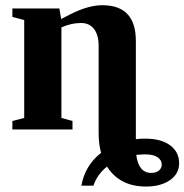

<svg xmlns="http://www.w3.org/2000/svg" viewBox="-20 -491 699 728"><path d="M495.1 36.6Q512.7 34.7 530.8 34.7Q591.3 34.7 625.2 60.1Q659.2 85.4 659.2 128.4Q659.2 168 624.3 192.1Q589.4 216.3 533.2 216.3Q434.1 216.3 385.7 140.6Q347.2 171.9 334.5 212.9H288.6Q302.2 136.2 363.3 88.4Q354 55.7 354 13.7V-316.9Q354 -357.9 336.7 -380.9Q319.3 -403.8 287.1 -403.8Q250 -403.8 212.9 -387.2V-43.9L254.9 -32.2V0H26.9V-32.2L71.8 -43.9V-415L26.9 -426.8V-459H205.1L211.9 -418.9L245.1 -436Q313.5 -471.2 368.2 -471.2Q495.1 -471.2 495.1 -335.9ZM593.3 132.8Q593.3 116.2 577.4 105.2Q561.5 94.2 528.8 94.2L496.6 96.2Q505.4 164.6 553.2 164.6Q572.3 164.6 582.8 155.5Q593.3 146.5 593.3 132.8Z"/></svg>

Font: Tinos
Style: Bold
Weight: 700
Designer: Steve Matteson
Foundry: Monotype Imaging Inc.
Version: Version 1.23